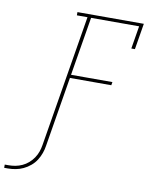

<svg xmlns="http://www.w3.org/2000/svg" viewBox="-225 -806 823 1051"><g transform="rotate(10 186.0 -280.5)"><path d="M-128 174V156H-107Q-88 156 -69 152.5Q-50 149 -31.5 140.5Q-13 132 2.5 118.5Q18 105 29.5 88Q41 71 47.5 52.5Q54 34 57 15L178 -717H119V-735H488L464 -590H444L465 -717H198L144 -391H374L371 -373H141L77 15Q74 36 66.5 57Q59 78 47 97Q35 116 16.5 131.5Q-2 147 -22.5 156.5Q-43 166 -64.5 170Q-86 174 -107 174Z"/></g></svg>

Font: Iosevka Curly Slab Thin
Style: Italic
Weight: 100
Italic angle: -9°
Monospace: yes
Designer: Belleve Invis
Foundry: Belleve Invis
Version: Version 22.1.2; ttfautohint (v1.8.4)